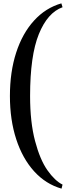

<svg xmlns="http://www.w3.org/2000/svg" viewBox="-20 -927 392 1142"><path d="M39 -356Q39 -499 76 -613.5Q113 -728 182 -804Q251 -880 345 -907L352 -884Q263 -852 211 -724Q159 -596 159 -356Q159 -200 188.5 -88.5Q218 23 262 85.5Q306 148 352 171L346 195Q252 168 183 92Q114 16 76.5 -99Q39 -214 39 -356Z"/></svg>

Font: Prata
Style: Regular
Weight: 400
Designer: Ivan Petrov
Foundry: Cyreal
Version: Version 2.000